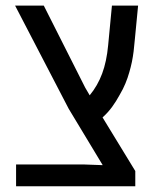

<svg xmlns="http://www.w3.org/2000/svg" viewBox="-20 -650 541 670"><path d="M36.1 0V-76.2H269.5L338.4 -73.7L219.7 -270.5L32.7 -630.4H132.8L277.3 -344.2L293 -317.4Q320.8 -351.1 336.4 -393.1Q352.1 -435.1 357.4 -492.2L370.6 -630.4H461.9L450.7 -514.2Q448.7 -490.7 446.3 -470.9Q443.8 -451.2 440.2 -433.6Q436.5 -416 431.2 -397.9Q425.8 -378.4 417.7 -358.9Q409.7 -339.4 397.5 -318.8Q385.7 -296.9 371.3 -277.1Q356.9 -257.3 337.9 -240.2L452.1 -53.2V0Z"/></svg>

Font: Open Sans SemiCondensed Medium
Style: Regular
Weight: 500
Width: 4
Designer: Monotype Design Team
Foundry: Monotype Imaging Inc.
Version: Version 3.000